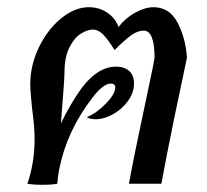

<svg xmlns="http://www.w3.org/2000/svg" viewBox="-20 -510 574 533"><path d="M499 -350Q455 -143 443 -79L428 0H338Q350 -68 383 -222Q390 -257 397.5 -291Q405 -325 409 -349Q409 -425 379 -425Q362 -425 344 -412Q326 -399 298 -371Q279 -402 265.5 -415Q252 -428 238 -428Q223 -428 204.5 -416.5Q186 -405 172.5 -378Q159 -351 159 -308Q159 -289 149 -167Q174 -220 207 -266Q252 -325 302 -325Q325 -325 338.5 -313Q352 -301 352 -278Q352 -253 335.5 -230Q319 -207 294 -193Q269 -179 245 -179Q229 -179 221 -185Q247 -195 273.5 -222Q300 -249 300 -267Q300 -278 288 -278Q266 -278 236 -238Q166 -147 145 -43Q142 -28 141 -19Q140 -10 139 0Q124 3 98 3Q71 3 56 0Q76 -58 76 -123Q76 -160 69 -209Q68 -221 66 -242Q64 -263 64 -276Q64 -328 87.5 -377.5Q111 -427 149 -458.5Q187 -490 227 -490Q255 -490 277.5 -475Q300 -460 309 -435Q328 -460 355.5 -475Q383 -490 406 -490Q450 -490 472.5 -448Q495 -406 499 -350Z"/></svg>

Font: Charmonman
Style: Bold
Weight: 700
Designer: Ekaluck Peanpanawate
Foundry: Cadson Demak Co.,Ltd.
Version: Version 1.000; ttfautohint (v1.6)